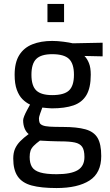

<svg xmlns="http://www.w3.org/2000/svg" viewBox="-20 -717 557 971"><path d="M266 234Q188 234 140 221Q92 208 69.5 175Q47 142 47 85Q47 56 56 35.5Q65 15 82 -2.5Q99 -20 125 -39Q112 -49 104.5 -67.5Q97 -86 97 -109Q97 -116 102.5 -130Q108 -144 116.5 -159.5Q125 -175 132 -188Q111 -198 93.5 -215.5Q76 -233 65 -263Q54 -293 54 -339Q54 -401 77.5 -438.5Q101 -476 144 -493Q187 -510 244 -510Q271 -510 301 -506Q331 -502 348 -498L499 -501V-432L407 -434Q421 -420 430 -397.5Q439 -375 439 -339Q439 -273 417 -236Q395 -199 351.5 -184Q308 -169 242 -169Q235 -169 218.5 -170.5Q202 -172 194 -173Q189 -160 183 -142.5Q177 -125 177 -119Q177 -104 180.5 -96Q184 -88 196 -83Q208 -78 232 -76.5Q256 -75 298 -75Q369 -75 412 -63Q455 -51 473.5 -19.5Q492 12 492 72Q492 158 432.5 196Q373 234 266 234ZM266 164Q339 164 373 143.5Q407 123 407 77Q407 42 395.5 25.5Q384 9 358 3.5Q332 -2 288 -2Q278 -2 262.5 -2.5Q247 -3 230.5 -3.5Q214 -4 200.5 -5Q187 -6 182 -6Q163 8 151 20Q139 32 134.5 45Q130 58 130 77Q130 108 141.5 127Q153 146 183 155Q213 164 266 164ZM244 -236Q304 -236 329 -259.5Q354 -283 354 -339Q354 -395 329 -419Q304 -443 244 -443Q188 -443 163.5 -419Q139 -395 139 -339Q139 -283 163.5 -259.5Q188 -236 244 -236ZM220 -605V-697H304V-605Z"/></svg>

Font: Cairo Play Medium
Style: Regular
Weight: 500
Version: Version 3.119